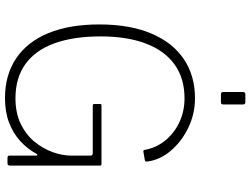

<svg xmlns="http://www.w3.org/2000/svg" viewBox="-137 -857 1004 770"><g transform="rotate(90 365.0 -472.0)"><path d="M373 10Q281 10 214.5 -34.5Q148 -79 113 -163.5Q78 -248 78 -368Q78 -491 114.5 -577Q151 -663 217.5 -707.5Q284 -752 374 -752Q436 -752 491.5 -725.5Q547 -699 584.5 -655Q622 -611 628 -559Q628 -556 627.5 -554Q627 -552 623 -551L588 -545Q586 -544 584 -545.5Q582 -547 581 -551Q573 -596 544 -632Q515 -668 471 -689Q427 -710 374 -710Q294 -710 238.5 -670Q183 -630 154.5 -554.5Q126 -479 126 -374Q126 -264 154 -187.5Q182 -111 237.5 -71.5Q293 -32 374 -32Q433 -32 476.5 -53Q520 -74 548 -108Q576 -142 590 -181Q604 -220 604 -255V-334Q604 -342 593 -342H404Q400 -342 398.5 -343.5Q397 -345 397 -348V-371Q397 -377 402 -377H638Q641 -377 642.5 -375.5Q644 -374 644 -371V-11Q644 -4 641.5 -2Q639 0 634 0H617Q611 0 607.5 -1Q604 -2 604 -9V-115Q604 -120 601.5 -120Q599 -120 596 -115Q577 -80 546 -51.5Q515 -23 472 -6.5Q429 10 373 10ZM399 -944V-868Q399 -861 397 -858.5Q395 -856 387 -856H360Q353 -856 351 -858Q349 -860 349 -866V-944Q349 -954 358 -954H390Q399 -954 399 -944Z"/></g></svg>

Font: Libre Franklin Thin Thin
Style: Regular
Weight: 250
Version: Version 3.000